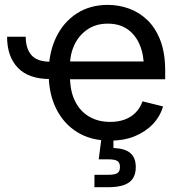

<svg xmlns="http://www.w3.org/2000/svg" viewBox="-20 -570 750 794"><path d="M187 -243.2Q98.6 -243.2 54 -289.6Q9.3 -335.9 9.3 -418H86.4Q86.4 -369.1 110.1 -342Q133.8 -314.9 187 -314.9ZM435.5 11.7Q356.4 11.7 299.6 -23.4Q242.7 -58.6 211.9 -121.3Q181.2 -184.1 181.2 -267.1Q181.2 -350.6 211.4 -414.3Q241.7 -478 296.9 -513.9Q352.1 -549.8 425.8 -549.8Q470.2 -549.8 512.5 -534.9Q554.7 -520 588.9 -487.5Q623 -455.1 643.1 -403.1Q663.1 -351.1 663.1 -277.3V-242.2H239.3V-315.9H615.7L575.2 -289.1Q575.2 -342.8 558.1 -384Q541 -425.3 507.8 -448.7Q474.6 -472.2 425.8 -472.2Q376.5 -472.2 341.6 -448.2Q306.6 -424.3 288.1 -385.5Q269.5 -346.7 269.5 -301.8V-253.9Q269.5 -193.8 290.3 -151.9Q311 -109.9 348.4 -87.9Q385.7 -65.9 436 -65.9Q468.8 -65.9 495.1 -75.4Q521.5 -85 540.5 -104Q559.6 -123 569.3 -150.9L654.3 -129.9Q642.1 -87.9 611.6 -56.2Q581.1 -24.4 536.4 -6.3Q491.7 11.7 435.5 11.7ZM370.6 204.1V152.8H428.2Q455.1 152.8 465.6 145.8Q476.1 138.7 476.1 120.6Q476.1 103 465.6 95.9Q455.1 88.9 428.2 88.9H388.2L402.8 -23.4H449.2V0V42Q496.6 43.9 519 63Q541.5 82 541.5 121.1Q541.5 164.1 513.9 184.1Q486.3 204.1 428.7 204.1Z"/></svg>

Font: Inter 16pt
Style: Regular
Weight: 400
Version: Version 4.001;git-66647c0bb